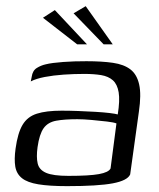

<svg xmlns="http://www.w3.org/2000/svg" viewBox="-20 -606 523 632"><path d="M200.9 6.7Q142.2 6.7 106.2 0.7Q70.2 -5.2 52.3 -19.5Q34.4 -33.7 30.3 -57.7Q26.3 -81.7 31.3 -117.2Q38.3 -168.2 54.3 -195.1Q70.3 -222 101.3 -231.8Q132.3 -241.7 182.9 -241.7Q208.2 -241.7 237.5 -240.6Q266.8 -239.5 294.1 -237.9Q321.4 -236.3 341.1 -233.9Q360.8 -231.5 367.6 -229.3Q375 -275.2 370.6 -302.1Q366.1 -328.9 351.4 -341.8Q336.7 -354.8 312.8 -358.8Q288.9 -362.7 257.5 -362.7Q223.9 -362.7 189.8 -360.4Q155.6 -358 127.2 -352.6Q98.7 -347.1 81.3 -338L84.3 -353Q87.1 -373.6 101.2 -382.3Q115.3 -391 130.7 -394.3Q150.7 -399.3 188 -402Q225.3 -404.7 264.6 -404.5Q315.6 -404.5 351.9 -399.2Q388.2 -393.9 409.5 -377.4Q430.8 -360.9 438.1 -327.8Q445.5 -294.8 437.2 -238.5L408.5 -31.9Q399.8 -11.7 351.3 -2.5Q302.7 6.7 200.9 6.7ZM205.3 -27.1Q274 -27.1 305.7 -32.9Q337.5 -38.7 343.9 -51.4L363.3 -199.7Q355.3 -203.2 331.7 -206Q308.2 -208.9 281 -211.2Q253.9 -213.6 234.6 -213.6Q191.9 -213.6 164.8 -208.6Q137.6 -203.6 123.6 -184Q109.6 -164.3 103.6 -121.6Q99.1 -89 104 -68Q108.8 -46.9 131.9 -37Q154.9 -27.1 205.3 -27.1ZM234.1 -460 121.4 -547.5 160.5 -572.8 266.4 -460ZM321.2 -460 222.2 -562.2 262.1 -585.7 351.2 -460Z"/></svg>

Font: Genos Thin
Style: Italic
Weight: 100
Italic angle: -8°
Designer: Robert E. Leuschke
Foundry: Robert E. Leuschke
Version: Version 1.010